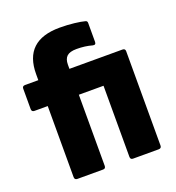

<svg xmlns="http://www.w3.org/2000/svg" viewBox="-127 -797 826 899"><g transform="rotate(-20 286.0 -347.0)"><path d="M106 0Q92 0 92 -14V-368H26Q12 -368 12 -382V-484Q12 -497 26 -497H92V-527Q92 -694 270 -694Q308 -694 342 -690Q376 -686 394 -681Q403 -679 403 -669V-575Q403 -559 387 -563Q352 -573 310 -573Q276 -573 261.5 -559.5Q247 -546 247 -518V-497H511Q525 -497 525 -484V-14Q525 0 511 0H383Q370 0 370 -14V-368H247V-14Q247 0 234 0Z"/></g></svg>

Font: Sofia Sans Semi Condensed Black
Style: Regular
Weight: 900
Designer: Botio Nikoltchev, Ani Petrova
Foundry: lettersoup
Version: Version 4.100; ttfautohint (v1.8.4.7-5d5b)